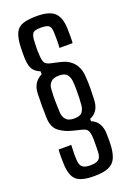

<svg xmlns="http://www.w3.org/2000/svg" viewBox="-186 -867 781 1140"><g transform="rotate(-20 204.5 -297.0)"><path d="M201 208Q121 208 89.5 180.5Q58 153 55 80Q54 60 54 33.5Q54 7 56 -13H136Q135 8 134.5 22Q134 36 134 49.5Q134 63 135 83Q137 115 152 127.5Q167 140 201 140Q239 140 254.5 127Q270 114 271 80Q272 58 272 38.5Q272 19 272 -2Q271 -35 263 -52.5Q255 -70 226 -76L178 -88Q125 -100 90 -127Q55 -154 53 -212Q50 -285 53 -366Q54 -406 71 -430.5Q88 -455 114 -467V-486Q85 -497 70 -518Q55 -539 52 -586Q51 -607 51.5 -630Q52 -653 53 -676Q57 -726 71 -753Q85 -780 116.5 -791Q148 -802 205 -802Q284 -802 316.5 -771Q349 -740 351 -668Q351 -650 351.5 -626.5Q352 -603 350 -578H267Q269 -602 269 -631.5Q269 -661 268 -676Q267 -710 253 -719.5Q239 -729 205 -729Q168 -729 156 -719Q144 -709 141 -677Q140 -658 139 -631Q138 -604 140 -585Q141 -552 148 -534.5Q155 -517 187 -510L241 -498Q293 -487 322.5 -453.5Q352 -420 355 -364Q358 -320 357.5 -287.5Q357 -255 355 -212Q350 -142 294 -120V-105Q325 -93 340.5 -66Q356 -39 356 0Q357 18 356.5 40.5Q356 63 355 80Q351 127 336 155Q321 183 288.5 195.5Q256 208 201 208ZM208 -154Q245 -154 258 -172Q271 -190 273 -213Q275 -234 276 -262.5Q277 -291 276.5 -319Q276 -347 274 -366Q272 -389 258.5 -407Q245 -425 208 -425Q171 -425 155 -407.5Q139 -390 138 -367Q135 -330 135.5 -289.5Q136 -249 138 -213Q141 -188 156 -171Q171 -154 208 -154Z"/></g></svg>

Font: Big Shoulders Text Medium
Style: Regular
Weight: 500
Designer: Patric King
Foundry: XO Type Co
Version: Version 1.000; ttfautohint (v1.8.2)